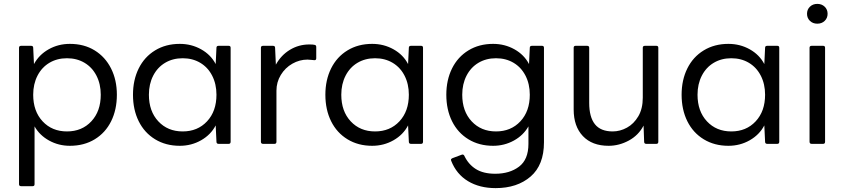

<svg xmlns="http://www.w3.org/2000/svg" viewBox="-20 -741 4348 989"><path d="M89 218Q78 218 78 208V-495Q78 -505 89 -505H140Q151 -505 151 -495L155 -411Q181 -459 230.5 -487Q280 -515 340 -515Q413 -515 467.5 -481.5Q522 -448 552 -388.5Q582 -329 582 -253Q582 -176 552.5 -116.5Q523 -57 468 -23.5Q413 10 340 10Q282 10 233 -17Q184 -44 158 -90V208Q158 218 148 218ZM499 -253Q499 -308 477 -351Q455 -394 415.5 -417.5Q376 -441 325 -441Q274 -441 234.5 -417.5Q195 -394 173 -351Q151 -308 151 -253Q151 -168 199.5 -116Q248 -64 325 -64Q402 -64 450.5 -116Q499 -168 499 -253Z M665 -253Q665 -329 694.5 -388.5Q724 -448 779 -481.5Q834 -515 906 -515Q966 -515 1016 -487Q1066 -459 1091 -411L1095 -495Q1095 -505 1106 -505H1158Q1168 -505 1168 -495V-11Q1168 0 1158 0H1106Q1095 0 1095 -11L1091 -95Q1066 -47 1016 -18.5Q966 10 906 10Q834 10 779 -23.5Q724 -57 694.5 -116.5Q665 -176 665 -253ZM1095 -253Q1095 -308 1073 -351Q1051 -394 1011.5 -417.5Q972 -441 921 -441Q870 -441 830.5 -417.5Q791 -394 769 -351Q747 -308 747 -253Q747 -168 795.5 -116Q844 -64 921 -64Q998 -64 1046.5 -116Q1095 -168 1095 -253Z M1335 0Q1324 0 1324 -11V-495Q1324 -505 1335 -505H1386Q1397 -505 1397 -495L1401 -408Q1428 -457 1473.5 -484.5Q1519 -512 1573 -512Q1593 -512 1600 -510Q1609 -509 1609 -499V-441Q1609 -431 1600 -431Q1594 -431 1583.5 -432.5Q1573 -434 1564 -434Q1523 -434 1486 -413Q1449 -392 1426.5 -355Q1404 -318 1404 -274V-11Q1404 0 1394 0Z M1656 -253Q1656 -329 1685.5 -388.5Q1715 -448 1770 -481.5Q1825 -515 1897 -515Q1957 -515 2007 -487Q2057 -459 2082 -411L2086 -495Q2086 -505 2097 -505H2149Q2159 -505 2159 -495V-11Q2159 0 2149 0H2097Q2086 0 2086 -11L2082 -95Q2057 -47 2007 -18.5Q1957 10 1897 10Q1825 10 1770 -23.5Q1715 -57 1685.5 -116.5Q1656 -176 1656 -253ZM2086 -253Q2086 -308 2064 -351Q2042 -394 2002.5 -417.5Q1963 -441 1912 -441Q1861 -441 1821.5 -417.5Q1782 -394 1760 -351Q1738 -308 1738 -253Q1738 -168 1786.5 -116Q1835 -64 1912 -64Q1989 -64 2037.5 -116Q2086 -168 2086 -253Z M2304 87Q2303 85 2303 82Q2303 77 2310 74L2358 56L2362 55Q2369 55 2372 62Q2393 106 2431.5 130Q2470 154 2531 154Q2605 154 2653.5 117.5Q2702 81 2702 0V-90Q2676 -44 2627 -17Q2578 10 2520 10Q2448 10 2393 -23.5Q2338 -57 2308.5 -116.5Q2279 -176 2279 -253Q2279 -329 2308.5 -388.5Q2338 -448 2393 -481.5Q2448 -515 2520 -515Q2580 -515 2630 -487Q2680 -459 2705 -411L2709 -495Q2709 -505 2720 -505H2772Q2782 -505 2782 -495V-8Q2782 109 2713 168.5Q2644 228 2533 228Q2450 228 2390.5 192Q2331 156 2304 87ZM2709 -253Q2709 -308 2687 -351Q2665 -394 2625.5 -417.5Q2586 -441 2535 -441Q2484 -441 2444.5 -417.5Q2405 -394 2383 -351Q2361 -308 2361 -253Q2361 -168 2409.5 -116Q2458 -64 2535 -64Q2612 -64 2660.5 -116Q2709 -168 2709 -253Z M2935 -177V-495Q2935 -505 2945 -505H3004Q3015 -505 3015 -495V-211Q3015 -138 3044.5 -101Q3074 -64 3136 -64Q3174 -64 3209.5 -83.5Q3245 -103 3268 -142Q3291 -181 3291 -238V-495Q3291 -505 3302 -505H3361Q3371 -505 3371 -495V-11Q3371 0 3361 0H3309Q3298 0 3298 -11L3295 -94Q3269 -44 3219 -17Q3169 10 3115 10Q3030 10 2982.5 -40Q2935 -90 2935 -177Z M3491 -253Q3491 -329 3520.5 -388.5Q3550 -448 3605 -481.5Q3660 -515 3732 -515Q3792 -515 3842 -487Q3892 -459 3917 -411L3921 -495Q3921 -505 3932 -505H3984Q3994 -505 3994 -495V-11Q3994 0 3984 0H3932Q3921 0 3921 -11L3917 -95Q3892 -47 3842 -18.5Q3792 10 3732 10Q3660 10 3605 -23.5Q3550 -57 3520.5 -116.5Q3491 -176 3491 -253ZM3921 -253Q3921 -308 3899 -351Q3877 -394 3837.5 -417.5Q3798 -441 3747 -441Q3696 -441 3656.5 -417.5Q3617 -394 3595 -351Q3573 -308 3573 -253Q3573 -168 3621.5 -116Q3670 -64 3747 -64Q3824 -64 3872.5 -116Q3921 -168 3921 -253Z M4137 -670Q4137 -692 4152 -706.5Q4167 -721 4190 -721Q4213 -721 4228 -706.5Q4243 -692 4243 -670Q4243 -648 4228 -633.5Q4213 -619 4190 -619Q4167 -619 4152 -633.5Q4137 -648 4137 -670ZM4161 0Q4150 0 4150 -11V-495Q4150 -505 4161 -505H4220Q4230 -505 4230 -495V-11Q4230 0 4220 0Z"/></svg>

Font: LINE Seed Sans KR Regular
Style: Regular
Weight: 400
Designer: LINE VX Design & Sandoll Inc & Dalton Maag Ltd
Foundry: Sandoll Inc.
Version: Version 1.000